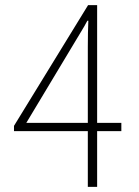

<svg xmlns="http://www.w3.org/2000/svg" viewBox="-20 -724 540 744"><path d="M82 -248H320.3V-542Q320.3 -599.6 322.3 -643.6H318.4Q309.6 -626 289.1 -592.8Q268.6 -559.6 265.6 -553.7ZM450.2 -248V-215.8H356.4V0H320.3V-215.8H34.2V-236.3L321.3 -704.1H356.4V-248Z"/></svg>

Font: GenEi Gothic M ExtraLight
Style: Regular
Weight: 200
Designer: o_tamon (Modified); [Source Han Sans]
Ryoko NISHIZUKA  (kana & ideographs); Paul D. Hunt (Latin, Greek & Cyrillic); Wenl
Version: Version 1.1a;Original Version 1.004